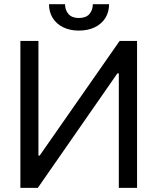

<svg xmlns="http://www.w3.org/2000/svg" viewBox="-20 -904 758 924"><path d="M165 -707V-155.3H170.9L555.7 -707H639.6V0H551.8V-550.8H544.9L162.1 0H78.1V-707ZM359.4 -756.8Q316.4 -756.8 283.7 -772.9Q251 -789.1 233.4 -817.9Q215.8 -846.7 215.8 -883.8H293Q293 -855.5 309.6 -836.4Q326.2 -817.4 359.4 -817.4Q393.6 -817.4 410.2 -836.4Q426.8 -855.5 426.8 -883.8H504.9Q504.9 -846.7 487.3 -817.9Q469.7 -789.1 436.5 -772.9Q403.3 -756.8 359.4 -756.8Z"/></svg>

Font: Pretendard JP Variable
Style: Regular
Weight: 400
Designer: Base glyphs from Inter by Rasmus Andersson; Hangul glyphs from Noto Sans CJK(Source Han Sans) by Jang Soo-young and Kang
Foundry: Kil Hyung-jin
Version: Version 1.307;Glyphs 3.2 (3192)